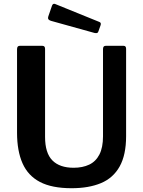

<svg xmlns="http://www.w3.org/2000/svg" viewBox="-20 -984 757 1014"><path d="M646 -265Q646 -166 612 -105Q578 -44 513.5 -17Q449 10 358 10Q254 10 191 -23Q128 -56 99 -121.5Q70 -187 70 -283V-724Q70 -742 84 -742H204Q218 -742 218 -726V-261Q218 -176 256.5 -137Q295 -98 369 -98Q416 -98 451 -114.5Q486 -131 505 -168Q524 -205 524 -264V-725Q524 -742 538 -742H633Q646 -742 646 -726V-265ZM255 -955Q260 -967 271 -963L505 -868Q516 -864 511 -850L500 -819Q498 -812 493.5 -810Q489 -808 479 -810L249 -874Q229 -880 235 -897Z"/></svg>

Font: Libre Franklin Thin SemiBold
Style: Regular
Weight: 600
Version: Version 3.000